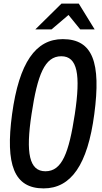

<svg xmlns="http://www.w3.org/2000/svg" viewBox="-20 -1005 567 1065"><path d="M321 -985 176 -842H266L360 -922L425 -842H505L417 -985ZM222 40C374 40 466 -91 503 -372C541 -658 495 -788 328 -788C178 -788 86 -658 47 -372C9 -91 58 40 222 40ZM232 -55C142 -55 122 -156 155 -372C188 -591 228 -693 320 -693C410 -693 428 -591 395 -372C362 -156 324 -55 232 -55Z"/></svg>

Font: Smiley Sans Oblique
Style: Regular
Weight: 400
Italic angle: -8°
Designer: oooooohmygosh, Nagisa Chen, Janine Sui, Heda Shi, Jian Li
Foundry: atelierAnchor
Version: Version 2.0.1